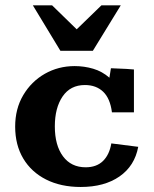

<svg xmlns="http://www.w3.org/2000/svg" viewBox="-20 -708 594 742"><path d="M292 14.6Q215.3 14.6 158.2 -14.2Q101.1 -43 69.8 -95.5Q38.6 -147.9 38.6 -218.8Q38.6 -287.6 69.8 -340.3Q101.1 -393.1 153.3 -422.9Q205.6 -452.6 268.6 -452.6Q305.2 -452.6 340.1 -442.4Q375 -432.1 402.8 -407.7L408.7 -444.3Q420.9 -443.8 436.5 -443.1Q452.1 -442.4 468.5 -441.7Q484.9 -440.9 497.6 -439.5V-273.9H412.6Q405.8 -327.6 378.7 -353.5Q351.6 -379.4 308.1 -379.4Q252 -379.4 221.9 -335.2Q191.9 -291 191.9 -219.7Q191.9 -146.5 223.4 -104Q254.9 -61.5 311 -61.5Q353 -61.5 377.9 -85.7Q402.8 -109.9 410.2 -153.8L514.2 -140.6Q500.5 -66.9 441.9 -26.1Q383.3 14.6 292 14.6ZM213.4 -511.7 106.9 -687.5H181.2L276.4 -594.7L372.1 -687.5H446.8L338.9 -511.7Z"/></svg>

Font: Kameron
Style: Bold
Weight: 700
Designer: Vernon Adams
Foundry: Vernon Adams
Version: Version 1.100